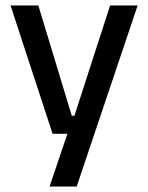

<svg xmlns="http://www.w3.org/2000/svg" viewBox="-20 -509 541 701"><path d="M296.5 -86.5 244.5 -64 382 -489H482.5L260 172H161L238.5 -57.5L282.5 -20.5H172L18.5 -489H120L242 -86.5Z"/></svg>

Font: Anek Odia Medium Medium
Style: Regular
Weight: 500
Version: Version 1.003